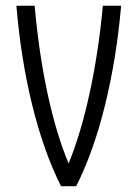

<svg xmlns="http://www.w3.org/2000/svg" viewBox="-20 -645 478 668"><path d="M401.4 -625Q385.7 -443.4 345.7 -280.3Q305.7 -117.2 245.1 2.9H192.4Q131.8 -117.2 91.8 -280.8Q51.8 -444.3 37.1 -625H100.6Q115.2 -460 145.5 -319.3Q175.8 -178.7 218.8 -76.2Q260.7 -178.7 291.5 -319.3Q322.3 -460 337.9 -625Z"/></svg>

Font: Sudo Light
Style: Regular
Weight: 300
Monospace: yes
Designer: Jens Kutilek
Foundry: Jens Kutilek
Version: Version 0.040